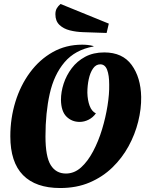

<svg xmlns="http://www.w3.org/2000/svg" viewBox="-20 -925 746 967"><path d="M283 22Q160 22 96 -43Q32 -108 32 -239Q32 -329 57.5 -412Q83 -495 131 -560Q179 -625 245.5 -662.5Q312 -700 394 -700Q408 -700 422 -698.5Q436 -697 451 -693V-691Q358 -674 305 -611.5Q252 -549 230.5 -453Q209 -357 209 -238Q209 -136 235.5 -93.5Q262 -51 312 -51Q354 -51 388 -81.5Q422 -112 449 -163Q476 -214 494 -273.5Q512 -333 521.5 -392.5Q531 -452 530 -499Q530 -546 519.5 -573.5Q509 -601 485 -601Q463 -601 448.5 -580Q434 -559 427 -526.5Q420 -494 420 -458Q421 -420 431.5 -392Q442 -364 463 -354Q448 -333 426 -322Q404 -311 381 -311Q342 -311 315 -337.5Q288 -364 287 -422Q287 -462 300.5 -503.5Q314 -545 341 -581Q368 -617 409 -639Q450 -661 505 -661Q597 -661 643 -598Q689 -535 691 -437Q692 -377 676 -312.5Q660 -248 627.5 -188.5Q595 -129 546 -81.5Q497 -34 431.5 -6Q366 22 283 22ZM517 -759 399 -763Q364 -764 332 -772Q300 -780 279.5 -799.5Q259 -819 259 -853Q259 -871 266 -883Q273 -895 285 -905L528 -806Z"/></svg>

Font: Sansita Swashed
Style: Bold
Weight: 700
Designer: Pablo Cosgaya
Foundry: Omnibus-Type
Version: Version 1.003; ttfautohint (v1.8.3)